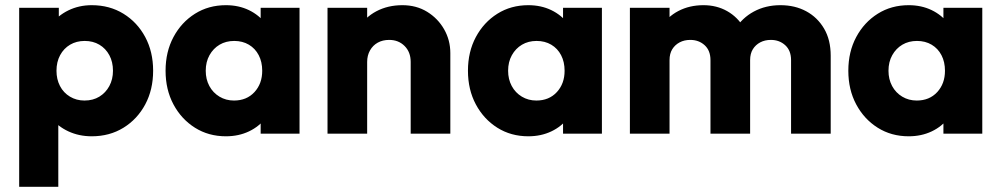

<svg xmlns="http://www.w3.org/2000/svg" viewBox="-20 -516 3865 741"><path d="M334 10Q285 10 244 -9Q203 -28 177 -61.5Q151 -95 147 -138V-343Q151 -386 177 -421Q203 -456 244 -476Q285 -496 334 -496Q403 -496 456.5 -463Q510 -430 540.5 -373Q571 -316 571 -243Q571 -170 540.5 -113Q510 -56 456.5 -23Q403 10 334 10ZM54 205V-486H207V-361L182 -243L205 -125V205ZM306 -128Q339 -128 363.5 -143Q388 -158 402 -184Q416 -210 416 -243Q416 -277 402 -303Q388 -329 363.5 -343.5Q339 -358 307 -358Q275 -358 250.5 -343.5Q226 -329 212 -303Q198 -277 198 -243Q198 -210 211.5 -184Q225 -158 250 -143Q275 -128 306 -128Z M852 10Q785 10 732.5 -23Q680 -56 649.5 -113Q619 -170 619 -243Q619 -316 649.5 -373Q680 -430 732.5 -463Q785 -496 852 -496Q901 -496 940.5 -477Q980 -458 1005 -424.5Q1030 -391 1033 -348V-138Q1030 -95 1005.5 -61.5Q981 -28 941 -9Q901 10 852 10ZM883 -128Q932 -128 962 -160.5Q992 -193 992 -243Q992 -277 978.5 -303Q965 -329 940.5 -343.5Q916 -358 884 -358Q852 -358 827.5 -343.5Q803 -329 788.5 -303Q774 -277 774 -243Q774 -210 788 -184Q802 -158 827 -143Q852 -128 883 -128ZM986 0V-131L1009 -249L986 -367V-486H1136V0Z M1565 0V-277Q1565 -315 1541.5 -338.5Q1518 -362 1482 -362Q1457 -362 1438 -351.5Q1419 -341 1408 -321.5Q1397 -302 1397 -277L1338 -306Q1338 -363 1363 -406Q1388 -449 1432.5 -472.5Q1477 -496 1533 -496Q1587 -496 1628.5 -470.5Q1670 -445 1694 -403Q1718 -361 1718 -311V0ZM1244 0V-486H1397V0Z M2019 10Q1952 10 1899.5 -23Q1847 -56 1816.5 -113Q1786 -170 1786 -243Q1786 -316 1816.5 -373Q1847 -430 1899.5 -463Q1952 -496 2019 -496Q2068 -496 2107.5 -477Q2147 -458 2172 -424.5Q2197 -391 2200 -348V-138Q2197 -95 2172.5 -61.5Q2148 -28 2108 -9Q2068 10 2019 10ZM2050 -128Q2099 -128 2129 -160.5Q2159 -193 2159 -243Q2159 -277 2145.5 -303Q2132 -329 2107.5 -343.5Q2083 -358 2051 -358Q2019 -358 1994.5 -343.5Q1970 -329 1955.5 -303Q1941 -277 1941 -243Q1941 -210 1955 -184Q1969 -158 1994 -143Q2019 -128 2050 -128ZM2153 0V-131L2176 -249L2153 -367V-486H2303V0Z M2411 0V-486H2564V0ZM2722 0V-284Q2722 -321 2699.5 -341.5Q2677 -362 2644 -362Q2621 -362 2603 -352.5Q2585 -343 2574.5 -326Q2564 -309 2564 -284L2505 -310Q2505 -368 2530 -409.5Q2555 -451 2598 -473.5Q2641 -496 2695 -496Q2746 -496 2786.5 -473Q2827 -450 2851 -409Q2875 -368 2875 -311V0ZM3033 0V-284Q3033 -321 3010.5 -341.5Q2988 -362 2955 -362Q2932 -362 2914 -352.5Q2896 -343 2885.5 -326Q2875 -309 2875 -284L2787 -296Q2789 -358 2816.5 -402.5Q2844 -447 2889.5 -471.5Q2935 -496 2992 -496Q3048 -496 3091.5 -472.5Q3135 -449 3160.5 -405.5Q3186 -362 3186 -301V0Z M3487 10Q3420 10 3367.5 -23Q3315 -56 3284.5 -113Q3254 -170 3254 -243Q3254 -316 3284.5 -373Q3315 -430 3367.5 -463Q3420 -496 3487 -496Q3536 -496 3575.5 -477Q3615 -458 3640 -424.5Q3665 -391 3668 -348V-138Q3665 -95 3640.5 -61.5Q3616 -28 3576 -9Q3536 10 3487 10ZM3518 -128Q3567 -128 3597 -160.5Q3627 -193 3627 -243Q3627 -277 3613.5 -303Q3600 -329 3575.5 -343.5Q3551 -358 3519 -358Q3487 -358 3462.5 -343.5Q3438 -329 3423.5 -303Q3409 -277 3409 -243Q3409 -210 3423 -184Q3437 -158 3462 -143Q3487 -128 3518 -128ZM3621 0V-131L3644 -249L3621 -367V-486H3771V0Z"/></svg>

Font: Outfit
Style: Bold
Weight: 700
Designer: Rodrigo Fuenzalida
Foundry: fragTYPE
Version: Version 1.100;gftools[0.9.27]